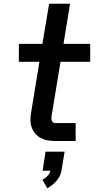

<svg xmlns="http://www.w3.org/2000/svg" viewBox="-20 -755 540 1028"><path d="M276 0Q255 0 235 -3.5Q215 -7 198 -16Q181 -25 168.5 -40Q156 -55 149.5 -74Q143 -93 143 -113.5Q143 -134 147 -155L191 -424H81V-520H207L243 -735H355L320 -520H463V-424H304L257 -139Q255 -132 255 -125Q255 -118 256.5 -111.5Q258 -105 263.5 -100.5Q269 -96 276 -96H385V0ZM233 253 207 207Q222 200 234.5 187Q247 174 250 159H208L224 57H326L309 159Q307 173 300 187Q293 201 282.5 213.5Q272 226 259.5 235.5Q247 245 233 253Z"/></svg>

Font: Iosevka SS04
Style: Bold Italic
Weight: 700
Italic angle: -9°
Monospace: yes
Designer: Belleve Invis
Foundry: Belleve Invis
Version: Version 19.0.0; ttfautohint (v1.8.4)